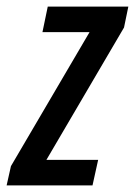

<svg xmlns="http://www.w3.org/2000/svg" viewBox="-57 -559 407 579"><path d="M-37 0 -24 -58 213 -462H71L87 -539H330L317 -476L83 -77H239L222 0Z"/></svg>

Font: Noto Sans ExtraCondensed Medium
Style: Italic
Weight: 500
Width: 2
Italic angle: -12°
Designer: Monotype Design Team
Foundry: Monotype Imaging Inc.
Version: Version 2.013; ttfautohint (v1.8.4.7-5d5b)